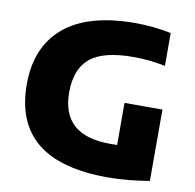

<svg xmlns="http://www.w3.org/2000/svg" viewBox="-83 -835 944 930"><g transform="rotate(10 388.5 -370.0)"><path d="M506.5 9.5Q272 9.5 157 -85Q42 -179.5 42 -367.5Q42 -551 160 -650.5Q278 -750 510.5 -750Q553.5 -750 598.5 -745.5Q643.5 -741 685.5 -732V-570.5Q608 -586.5 527.5 -586.5Q380.5 -586.5 315.8 -532.8Q251 -479 251 -364Q251 -259 309.8 -205.8Q368.5 -152.5 492.5 -152.5Q507.5 -152.5 524 -153V-360H710.5V-9Q659 -0.5 608.2 4.5Q557.5 9.5 506.5 9.5Z"/></g></svg>

Font: Encode Sans SmExp XBd
Style: Regular
Weight: 800
Width: 6
Designer: Multiple Designers
Foundry: Impallari Type
Version: Version 3.002; ttfautohint (v1.8.3) -l 8 -r 50 -G 200 -x 14 